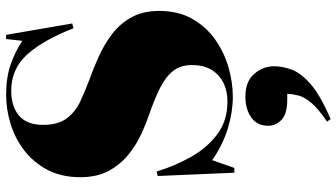

<svg xmlns="http://www.w3.org/2000/svg" viewBox="-262 -522 1125 642"><g transform="rotate(-90 301.0 -201.5)"><path d="M298 14Q247 14 192.5 -2.5Q138 -19 86 -55L60 19H44L33 -237L48 -241Q66 -181 96.5 -126.5Q127 -72 172.5 -38Q218 -4 281 -4Q337 -4 370.5 -35.5Q404 -67 404 -122Q404 -161 384 -186Q364 -211 327 -229.5Q290 -248 238 -266Q211 -275 175.5 -291Q140 -307 106.5 -333.5Q73 -360 51 -399.5Q29 -439 29 -496Q29 -559 53.5 -605.5Q78 -652 118 -683Q158 -714 207 -729Q256 -744 304 -744Q361 -744 404 -729.5Q447 -715 485 -690L491 -744H505L543 -523L527 -519Q487 -621 439 -674Q391 -727 318 -727Q266 -727 235 -701Q204 -675 204 -620Q204 -570 226 -541Q248 -512 282.5 -496Q317 -480 354 -466Q391 -453 431 -435Q471 -417 506 -391Q541 -365 563 -326Q585 -287 585 -232Q585 -169 559 -122.5Q533 -76 490 -45.5Q447 -15 396.5 -0.5Q346 14 298 14ZM223 341 215 329Q259 299 278 276Q297 253 302 234Q307 215 308 196H288Q241 196 221 177Q201 158 201 132Q201 95 229 75.5Q257 56 299 56Q349 56 374.5 85.5Q400 115 400 152Q400 179 389 210Q378 241 340.5 274Q303 307 223 341Z"/></g></svg>

Font: Literata 72pt Black
Style: Regular
Weight: 900
Designer: Latin by Veronika Burian and Jose Scaglione. Greek by Irene Vlachou. Cyrillic by Vera Evstafieva.
Foundry: TypeTogether
Version: Version 3.002